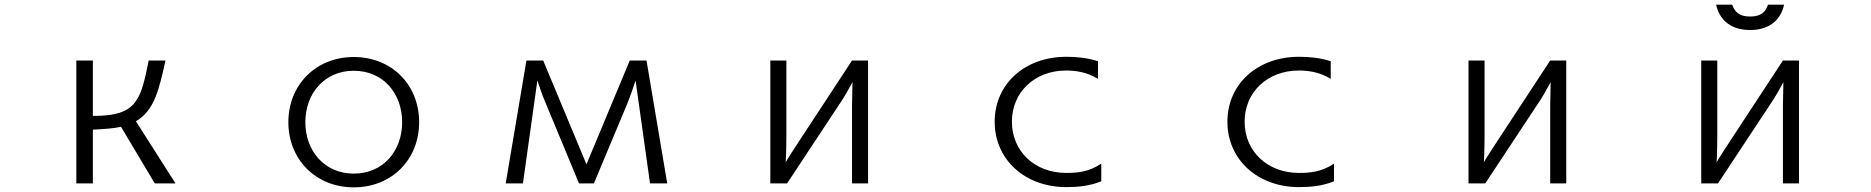

<svg xmlns="http://www.w3.org/2000/svg" viewBox="-20 -758 8040 825"><path d="M734 30 564 -237C642 -282 663 -370 691 -498H619C585 -331 570 -260 385 -260H379V-498H308V30H379V-201C426 -203 466 -206 500 -213L645 30Z M1781 -233C1781 -393 1664 -513 1500 -513C1337 -513 1219 -393 1219 -233C1219 -73 1337 47 1500 47C1664 47 1781 -73 1781 -233ZM1500 -12C1374 -12 1292 -110 1292 -233C1292 -356 1374 -454 1500 -454C1627 -454 1708 -356 1708 -233C1708 -110 1627 -12 1500 -12Z M2847 30 2758 -498H2686L2500 -52L2314 -498H2242L2153 30H2227L2289 -412C2299 -383 2310 -349 2323 -319L2468 30H2532L2678 -319C2689 -346 2700 -379 2711 -412L2773 30Z M3710 30V-498H3641L3414 -152C3399 -128 3374 -92 3356 -61C3358 -87 3359 -150 3359 -170V-498H3290V30H3362L3590 -315C3607 -340 3625 -371 3643 -405L3641 -304V30Z M4712 -55C4659 -19 4609 -15 4561 -15C4426 -15 4328 -108 4328 -235C4328 -362 4426 -455 4561 -455C4600 -455 4650 -449 4698 -419V-495C4651 -510 4604 -514 4562 -514C4383 -514 4254 -397 4254 -235C4254 -73 4383 46 4562 46C4612 46 4663 41 4712 21Z M5712 -55C5659 -19 5609 -15 5561 -15C5426 -15 5328 -108 5328 -235C5328 -362 5426 -455 5561 -455C5600 -455 5650 -449 5698 -419V-495C5651 -510 5604 -514 5562 -514C5383 -514 5254 -397 5254 -235C5254 -73 5383 46 5562 46C5612 46 5663 41 5712 21Z M6710 30V-498H6641L6414 -152C6399 -128 6374 -92 6356 -61C6358 -87 6359 -150 6359 -170V-498H6290V30H6362L6590 -315C6607 -340 6625 -371 6643 -405L6641 -304V30Z M7577 -738C7566 -707 7548 -687 7500 -687C7452 -687 7434 -707 7423 -738H7354C7365 -685 7405 -629 7500 -629C7595 -629 7635 -685 7646 -738ZM7710 30V-498H7641L7414 -152C7399 -128 7374 -92 7356 -61C7358 -87 7359 -150 7359 -170V-498H7290V30H7362L7590 -315C7607 -340 7625 -371 7643 -405L7641 -304V30Z"/></svg>

Font: LINE Seed JP App_OTF Regular
Style: Regular
Weight: 400
Designer: LY Corporation & Fontrix & Fontworks
Version: Version 1.002